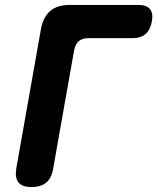

<svg xmlns="http://www.w3.org/2000/svg" viewBox="-20 -750 640 780"><path d="M108 10Q71 10 55.5 -8.5Q40 -27 46 -65L146 -630Q155 -681 184 -705.5Q213 -730 264 -730H541Q575 -730 589 -713.5Q603 -697 597 -663Q591 -629 571.5 -612Q552 -595 518 -595H340Q315 -595 300.5 -583Q286 -571 281 -545L196 -65Q190 -27 168 -8.5Q146 10 108 10Z"/></svg>

Font: Maple Mono ExtraBold
Style: Italic
Weight: 800
Italic angle: -10°
Monospace: yes
Designer: subframe7536
Version: Version 7.200